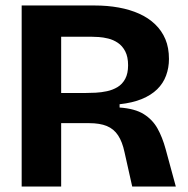

<svg xmlns="http://www.w3.org/2000/svg" viewBox="-20 -680 686 700"><path d="M59 0V-660H325Q372 -660 413 -652.5Q454 -645 487.5 -630Q521 -615 545.5 -591.5Q570 -568 583 -537Q596 -506 596 -465Q596 -433 585.5 -404.5Q575 -376 553 -354.5Q531 -333 497 -319Q463 -305 416 -300V-288Q472 -284 504 -264Q536 -244 554 -212Q572 -180 584 -136L621 0H462L434 -125Q426 -163 410.5 -186.5Q395 -210 369.5 -220.5Q344 -231 305 -231H203V0ZM203 -341H292Q308 -341 328.5 -342Q349 -343 370 -347.5Q391 -352 408.5 -362.5Q426 -373 436.5 -392.5Q447 -412 447 -442Q447 -473 436.5 -493Q426 -513 409.5 -524Q393 -535 374.5 -539.5Q356 -544 340 -545Q324 -546 315 -546H203Z"/></svg>

Font: Bricolage Grotesque 28pt
Style: Bold
Weight: 700
Designer: Mathieu Triay
Foundry: Atelier Triay
Version: Version 1.000;gftools[0.9.30]